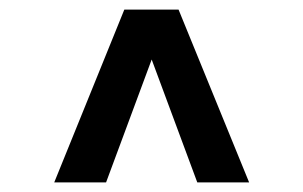

<svg xmlns="http://www.w3.org/2000/svg" viewBox="-20 -707 632 400"><path d="M93 -327 239 -687H352L499 -327H391L296 -583L201 -327Z"/></svg>

Font: Archivo SemiCondensed
Style: Bold
Weight: 680
Width: 4
Designer: Hector Gatti
Foundry: Omnibus-Type
Version: Version 2.001; ttfautohint (v1.8.3)